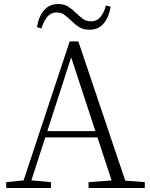

<svg xmlns="http://www.w3.org/2000/svg" viewBox="-20 -936 747 956"><path d="M164 -801Q172 -853 199 -884.5Q226 -916 269 -916Q299 -916 319.5 -903Q340 -890 357 -873Q375 -856 391.5 -843Q408 -830 433 -830Q462 -830 479.5 -850.5Q497 -871 508 -909L531 -902Q522 -850 496 -819Q470 -788 426 -788Q395 -788 375 -800.5Q355 -813 339 -829Q321 -846 304 -860Q287 -874 261 -874Q234 -874 216 -853Q198 -832 186 -794ZM11 0V-29L109 -39H126L234 -29V0ZM85 0 327 -730H370L616 0H548L324 -682H344L340 -668L124 0ZM192 -252 194 -283H493L495 -252ZM421 0V-29L554 -39H574L701 -29V0Z"/></svg>

Font: Noto Serif SC ExtraLight
Style: Regular
Weight: 200
Designer: Ryoko NISHIZUKA 西塚涼子 (kana & ideographs); Frank Grießhammer (Latin, Greek & Cyrillic); Wenlong ZHANG 张文龙 (bopomofo); San
Foundry: Adobe
Version: Version 2.002-H1;hotconv 1.1.0;makeotfexe 2.6.0